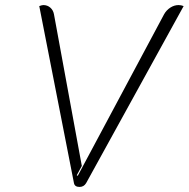

<svg xmlns="http://www.w3.org/2000/svg" viewBox="-20 -729 745 758"><path d="M272 -6 135 -705Q146 -709 151 -709Q167 -709 178.5 -699Q190 -689 193 -673L303 -74L283 -37L287 -35L628 -673Q637 -689 652.5 -699Q668 -709 685 -709Q695 -709 705 -705L320 -6Q311 9 294 9Q275 9 272 -6Z"/></svg>

Font: K2D Thin
Style: Italic
Weight: 100
Italic angle: -10°
Designer: Katatrad Aksorn Co.,Ltd.
Foundry: Cadson Demak Co.,Ltd.
Version: Version 1.000; ttfautohint (v1.6)